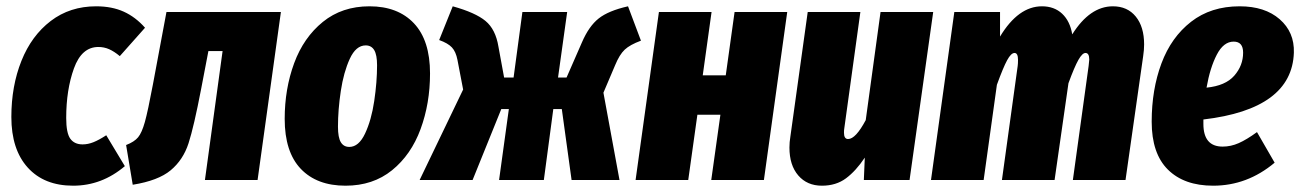

<svg xmlns="http://www.w3.org/2000/svg" viewBox="-20 -571 4124 609"><path d="M440 -483 360 -393Q342 -408 326 -415Q310 -422 292 -422Q239 -422 214.5 -354Q190 -286 190 -197Q190 -149 203 -131Q216 -113 242 -113Q259 -113 276.5 -120Q294 -127 317 -142L376 -44Q303 18 212 18Q120 18 68 -39.5Q16 -97 16 -200Q16 -298 48 -378Q80 -458 141 -504.5Q202 -551 285 -551Q335 -551 372.5 -534Q410 -517 440 -483Z M797 0H630L686 -409H641L618 -289Q595 -169 578 -116.5Q561 -64 521.5 -31Q482 2 401 15L380 -111Q406 -121 418 -135.5Q430 -150 439.5 -184Q449 -218 465 -303L508 -533H871Z M883 -194Q883 -289 913 -370.5Q943 -452 1004 -501.5Q1065 -551 1152 -551Q1242 -551 1293 -497Q1344 -443 1344 -338Q1344 -243 1314 -161.5Q1284 -80 1223.5 -31Q1163 18 1076 18Q985 18 934 -35.5Q883 -89 883 -194ZM1176 -364Q1176 -397 1167 -412Q1158 -427 1140 -427Q1109 -427 1089.5 -384.5Q1070 -342 1061 -282.5Q1052 -223 1052 -169Q1052 -135 1061 -120Q1070 -105 1088 -105Q1118 -105 1138 -147.5Q1158 -190 1167 -250.5Q1176 -311 1176 -364Z M2013 -442Q1978 -429 1961.5 -413.5Q1945 -398 1931 -364L1894 -277L1945 0H1793L1762 -225H1735L1705 0H1563L1594 -225H1570L1479 0H1311L1449 -287L1431 -381Q1426 -407 1413.5 -420.5Q1401 -434 1373 -444L1416 -551Q1488 -531 1520 -504.5Q1552 -478 1561 -423L1579 -325H1609L1637 -533H1779L1750 -325H1777L1826 -437Q1848 -488 1879 -512.5Q1910 -537 1972 -551Z M2236 0 2265 -207H2192L2163 0H1996L2070 -533H2237L2209 -332H2282L2310 -533H2477L2403 0Z M2484 -103Q2484 -120 2487 -138L2542 -533H2709L2658 -164Q2657 -159 2657 -150Q2657 -130 2670 -130Q2694 -130 2726 -190L2773 -533H2940L2865 0H2720L2723 -71Q2695 -29 2663.5 -5.5Q2632 18 2587 18Q2540 18 2512 -14.5Q2484 -47 2484 -103Z M3609 -430Q3609 -413 3606 -393L3550 0H3383L3433 -362L3435 -382Q3435 -403 3423 -403Q3413 -403 3400.5 -381Q3388 -359 3369 -307L3325 0H3158L3208 -362Q3209 -369 3209 -381Q3209 -403 3198 -403Q3187 -403 3174.5 -380Q3162 -357 3142 -302L3100 0H2933L3007 -533H3152V-455Q3210 -551 3285 -551Q3324 -551 3349 -527.5Q3374 -504 3381 -462Q3437 -551 3510 -551Q3556 -551 3582.5 -518.5Q3609 -486 3609 -430Z M4084 -404Q4078 -225 3797 -192V-178Q3797 -106 3858 -106Q3884 -106 3909 -117Q3934 -128 3967 -152L4023 -55Q3936 18 3828 18Q3736 18 3684.5 -33Q3633 -84 3633 -185Q3633 -287 3664 -370Q3695 -453 3758 -502Q3821 -551 3912 -551Q3992 -551 4039 -510Q4086 -469 4084 -404ZM3923 -404Q3923 -439 3893 -439Q3861 -439 3839.5 -397.5Q3818 -356 3807 -293Q3867 -299 3895 -331Q3923 -363 3923 -404Z"/></svg>

Font: Fira Sans Extra Condensed ExtraBold
Style: Italic
Weight: 800
Width: 3
Italic angle: -8°
Designer: Carrois Corporate & Edenspiekermann AG
Foundry: Carrois Corporate GbR & Edenspiekermann AG
Version: Version 4.203